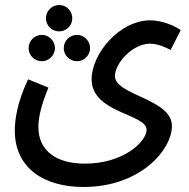

<svg xmlns="http://www.w3.org/2000/svg" viewBox="-20 -514 752 765"><path d="M216 -389C245 -389 268 -413 268 -441C268 -470 245 -494 216 -494C186 -494 163 -470 163 -441C163 -413 186 -389 216 -389ZM39 6C39 156 155 231 313 231C539 231 665 83 665 -12C665 -121 438 -134 438 -211C438 -261 507 -340 578 -340C607 -340 639 -326 660 -315L700 -394C675 -412 625 -433 579 -433C456 -433 345 -300 345 -198C345 -63 564 -61 564 3C564 49 474 138 318 138C206 138 133 88 133 -8C133 -51 147 -102 173 -165L92 -198C48 -106 39 -36 39 6ZM147 -270C175 -270 199 -294 199 -322C199 -351 175 -375 147 -375C117 -375 94 -351 94 -322C94 -294 117 -270 147 -270ZM287 -270C315 -270 339 -294 339 -322C339 -351 315 -375 287 -375C257 -375 234 -351 234 -322C234 -294 257 -270 287 -270Z"/></svg>

Font: Noto Sans Arabic Cond Med
Style: Regular
Weight: 500
Width: 3
Designer: Monotype Design Team, Nadine Chahine, Nizar Qandah and Khaled Hosny
Foundry: Monotype Imaging Inc.
Version: Version 2.012